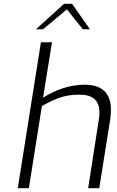

<svg xmlns="http://www.w3.org/2000/svg" viewBox="-20 -984 611 1004"><path d="M194 -763H252L205 -473Q253 -504 309 -522.5Q365 -541 424 -541Q491 -541 525.5 -508Q560 -475 560 -411Q560 -390 557 -364L499 0H441L496 -354Q500 -374 500 -394Q500 -444 473.5 -466.5Q447 -489 396 -489Q341 -489 297.5 -475Q254 -461 199 -429L131 0H73ZM315 -964H357L450 -831H413L330 -935L205 -831H168Z"/></svg>

Font: Exo Light
Style: Italic
Weight: 300
Italic angle: -9°
Designer: Natanael Gama
Foundry: Natanael Gama
Version: Version 1.500; ttfautohint (v1.6)